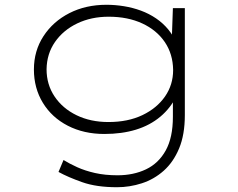

<svg xmlns="http://www.w3.org/2000/svg" viewBox="-20 -554 995 804"><path d="M470 230Q384 230 324.5 209Q265 188 225 166L246 116Q270 131 303 146Q336 161 378 170.5Q420 180 472 180Q539 180 591.5 155Q644 130 674 76Q704 22 704 -65V-143L720 -154Q695 -102 651.5 -65.5Q608 -29 549 -11Q490 7 417 7Q331 7 264 -27.5Q197 -62 159.5 -123.5Q122 -185 122 -263Q122 -341 162 -402.5Q202 -464 270.5 -499Q339 -534 426 -534Q462 -534 499 -528Q536 -522 570 -509.5Q604 -497 633.5 -477Q663 -457 685.5 -429.5Q708 -402 722 -366L699 -378L704 -520H754V-72Q754 10 730 67.5Q706 125 665.5 161Q625 197 574 213.5Q523 230 470 230ZM434 -43Q516 -43 576.5 -72Q637 -101 671 -150Q705 -199 705 -261Q704 -328 670 -378Q636 -428 575.5 -456Q515 -484 435 -484Q362 -484 303.5 -456Q245 -428 210.5 -378.5Q176 -329 175 -264Q175 -200 208.5 -150Q242 -100 300.5 -71.5Q359 -43 434 -43Z"/></svg>

Font: Lexend Zetta ExtraLight
Style: Regular
Weight: 250
Version: Version 1.007